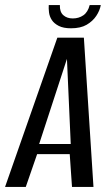

<svg xmlns="http://www.w3.org/2000/svg" viewBox="-45 -740 441 760"><path d="M-25 0 182 -591H287L325 0H240L231 -130H102L57 0ZM110 -170H235L220 -507ZM236 -628Q206 -628 187.5 -637.5Q169 -647 160 -661Q151 -675 149 -691Q147 -707 148 -720H192Q191 -693 205.5 -680Q220 -667 243 -667Q267 -667 285 -679.5Q303 -692 310 -720H354Q350 -698 336 -677Q322 -656 298 -642Q274 -628 236 -628Z"/></svg>

Font: Alumni Sans Medium
Style: Italic
Weight: 500
Italic angle: -8°
Designer: Robert E. Leuschke
Foundry: Robert E. Leuschke
Version: Version 1.016